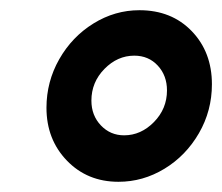

<svg xmlns="http://www.w3.org/2000/svg" viewBox="-20 -828 435 376"><path d="M71 -617Q71 -668 96 -712Q121 -756 163 -782Q205 -808 253 -808Q316 -808 355.5 -767Q395 -726 395 -663Q395 -611 369.5 -567Q344 -523 302 -497.5Q260 -472 212 -472Q151 -472 111 -513.5Q71 -555 71 -617ZM307 -651Q307 -680 289 -699.5Q271 -719 243 -719Q210 -719 184.5 -693Q159 -667 159 -631Q159 -602 177.5 -582.5Q196 -563 223 -563Q256 -563 281.5 -589Q307 -615 307 -651Z"/></svg>

Font: Barlow Condensed
Style: Bold Italic
Weight: 700
Width: 3
Italic angle: -7°
Designer: Jeremy Tribby
Foundry: Tribby Type
Version: Version 1.408